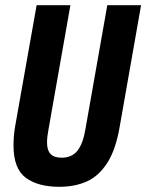

<svg xmlns="http://www.w3.org/2000/svg" viewBox="-20 -707 563 739"><path d="M208 12Q126 12 79 -23Q32 -58 32 -147Q32 -164 33.5 -183.5Q35 -203 39 -225L121 -687H251L167 -211Q164 -195 162.5 -182.5Q161 -170 161 -159Q161 -129 174.5 -114.5Q188 -100 217 -100Q257 -100 278.5 -127.5Q300 -155 309 -211L393 -687H523L441 -221Q426 -132 393.5 -81Q361 -30 315 -9Q269 12 208 12Z"/></svg>

Font: Archivo ExtraCondensed
Style: Bold Italic
Weight: 700
Width: 2
Italic angle: -10°
Designer: Hector Gatti
Foundry: Omnibus-Type
Version: Version 2.001